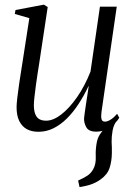

<svg xmlns="http://www.w3.org/2000/svg" viewBox="-20 -542 552 805"><path d="M313.5 242.5 307.5 215Q330 205 345.2 195.2Q360.5 185.5 370 169Q383 147 381.5 114.5Q380 82 386.5 51.5Q391 30.5 405 13Q419 -4.5 427 -15.5L475 -43Q457 -22 452.2 4.5Q447.5 31 448 52.5Q448.5 64.5 449 76.8Q449.5 89 449 100.5Q448.5 134 439.5 162Q430.5 190 401.5 210.5Q385.5 222 366.2 229.5Q347 237 313.5 242.5ZM141 10.5Q111.5 10.5 91.2 -1.2Q71 -13 60.2 -35.8Q49.5 -58.5 49.5 -93Q49.5 -105 52.5 -131.8Q55.5 -158.5 60.2 -189.8Q65 -221 69 -247Q73 -273 74.5 -282L103 -466L42 -483.5L45 -500L164 -522.5L180 -512.5L144 -274Q141.5 -259 137.8 -234.8Q134 -210.5 130.5 -184.5Q127 -158.5 124.5 -136Q122 -113.5 122 -101.5Q122 -78.5 127.8 -63.8Q133.5 -49 144.8 -42.5Q156 -36 173.5 -36Q203 -36 236.8 -62Q270.5 -88 303 -134.5Q335.5 -181 359.5 -242L399 -514H469.5L405.5 -72.5Q403 -54.5 405.5 -43.2Q408 -32 420 -32Q430 -32 443.2 -40Q456.5 -48 471 -65L480 -48.5Q473 -36 458.8 -22.2Q444.5 -8.5 425.5 0.8Q406.5 10 383.5 10Q352 10 341.8 -8.5Q331.5 -27 332.5 -46.5Q332.5 -50 334.8 -65.8Q337 -81.5 340.2 -103.2Q343.5 -125 346.8 -146Q350 -167 352 -181H351Q332 -140.5 309.2 -105.8Q286.5 -71 260.2 -45Q234 -19 204.2 -4.2Q174.5 10.5 141 10.5Z"/></svg>

Font: Merriweather 120pt Light
Style: Italic
Weight: 300
Italic angle: -7.8°
Version: Version 2.101